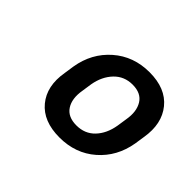

<svg xmlns="http://www.w3.org/2000/svg" viewBox="-93 -866 671 671"><g transform="rotate(45 242.5 -530.0)"><path d="M108 -509.9 113.6 -547.6Q126.4 -624.6 181.8 -673.1Q237.2 -721.6 316.1 -721.6Q396 -721.6 435.4 -673.1Q474.8 -624.6 462 -547.6L456.3 -509.9Q443.2 -433.2 388.3 -385.3Q333.5 -337.4 254.3 -337.4Q174 -337.4 134.4 -385.3Q94.8 -433.2 108 -509.9ZM201.3 -547.6 195.7 -509.9Q187.9 -464.5 206 -436.8Q224.1 -409.1 266.3 -409.1Q307.9 -409.1 334.3 -436.8Q360.8 -464.5 368.6 -509.9L374.3 -547.6Q382.1 -592.3 364.5 -620.7Q346.9 -649.1 304.7 -649.1Q263.5 -649.1 236.3 -620.7Q209.2 -592.3 201.3 -547.6Z"/></g></svg>

Font: Karasuma Gothic
Style: Bold Italic
Weight: 700
Italic angle: 9.39998°
Designer: Rasmus Andersson / Ryoko Nishizuka
Foundry: Genbu
Version: Version 1.00